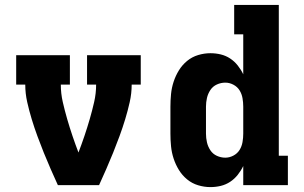

<svg xmlns="http://www.w3.org/2000/svg" viewBox="-20 -755 1240 783"><path d="M216 0Q201 -33 186.5 -66Q172 -99 158.5 -132.5Q145 -166 132.5 -200Q120 -234 109.5 -268.5Q99 -303 91 -338.5Q83 -374 83 -410H46V-530H265V-410H228Q228 -374 236 -339Q244 -304 254 -269.5Q264 -235 275.5 -201Q287 -167 300 -133Q313 -167 324.5 -201Q336 -235 346 -269.5Q356 -304 364 -339Q372 -374 372 -410H335V-530H554V-410H517Q517 -374 509 -338.5Q501 -303 490.5 -268.5Q480 -234 467.5 -200Q455 -166 441.5 -132.5Q428 -99 413.5 -66Q399 -33 384 0Z M838 8Q813 8 788 0.5Q763 -7 743 -23.5Q723 -40 709.5 -62Q696 -84 688 -108.5Q680 -133 677.5 -158.5Q675 -184 675 -210V-320Q675 -346 677.5 -371.5Q680 -397 688 -421.5Q696 -446 709.5 -468Q723 -490 743 -506.5Q763 -523 788 -530.5Q813 -538 838 -538Q860 -538 880.5 -533Q901 -528 918.5 -516.5Q936 -505 949.5 -488Q963 -471 972 -452V-615H935V-735H1117V-120H1154V0H972V-78Q963 -59 949.5 -42Q936 -25 918.5 -13.5Q901 -2 880.5 3Q860 8 838 8ZM899 -112Q916 -112 932 -120.5Q948 -129 957 -143.5Q966 -158 969 -175.5Q972 -193 972 -210V-320Q972 -337 969 -354.5Q966 -372 957 -386.5Q948 -401 932 -409.5Q916 -418 899 -418Q881 -418 864.5 -410.5Q848 -403 838 -388Q828 -373 824 -355.5Q820 -338 820 -320V-210Q820 -192 824 -174.5Q828 -157 838 -142Q848 -127 864.5 -119.5Q881 -112 899 -112Z"/></svg>

Font: Iosevka Curly Slab HvEx
Style: Regular
Weight: 900
Width: 7
Monospace: yes
Designer: Belleve Invis
Foundry: Belleve Invis
Version: Version 11.1.0; ttfautohint (v1.8.3)